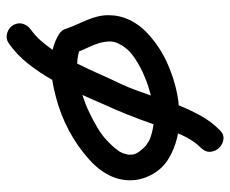

<svg xmlns="http://www.w3.org/2000/svg" viewBox="-77 -548 688 574"><g transform="rotate(90 267.0 -261.0)"><path d="M378.9 -449.2Q420.9 -441.4 456.1 -419.9Q491.2 -398.4 508.8 -356.4Q518.6 -333 519 -309.1Q519.5 -285.2 512.2 -263.2Q504.9 -241.2 490.7 -221.2Q476.6 -201.2 458 -184.6Q418 -148.4 370.1 -123Q322.3 -97.7 269.5 -84Q257.8 -81.1 245.1 -78.1Q232.4 -75.2 218.8 -73.2Q197.3 -35.2 170.9 -1.5Q144.5 32.2 108.4 57.6Q94.7 66.4 78.6 61.5Q62.5 56.6 54.7 43Q46.9 28.3 51.3 14.2Q55.7 0 69.3 -9.8Q86.9 -22.5 101.6 -39.1Q116.2 -55.7 128.9 -74.2Q104.5 -80.1 83 -92.8Q68.4 -101.6 65.4 -116.2Q59.6 -132.8 52.7 -147.5Q45.9 -162.1 39.6 -177.7Q33.2 -193.4 29.3 -209Q25.4 -224.6 25.4 -241.2Q25.4 -274.4 39.6 -304.2Q53.7 -334 78.1 -356.4Q119.1 -395.5 172.9 -418.9Q226.6 -442.4 282.2 -450.2Q285.2 -450.2 288.1 -450.7Q291 -451.2 294.9 -451.2Q308.6 -485.4 325.7 -516.6Q342.8 -547.9 368.2 -573.2Q380.9 -586.9 396 -585Q411.1 -583 421.4 -572.8Q431.6 -562.5 433.6 -547.4Q435.5 -532.2 422.9 -518.6Q408.2 -503.9 397.5 -486.3Q386.7 -468.8 378.9 -449.2ZM169.9 -147.5Q186.5 -180.7 201.2 -213.9Q215.8 -247.1 231.4 -279.3Q241.2 -300.8 249.5 -323.2Q257.8 -345.7 265.6 -368.2Q251 -364.3 237.3 -359.9Q223.6 -355.5 210 -349.6Q182.6 -338.9 153.8 -319.8Q125 -300.8 111.3 -273.4Q103.5 -258.8 104 -243.7Q104.5 -228.5 108.9 -213.4Q113.3 -198.2 120.6 -183.1Q127.9 -168 133.8 -153.3Q149.4 -149.4 153.3 -149.4Q155.3 -148.4 158.2 -148.4Q161.1 -148.4 163.1 -148.4ZM442.4 -310.5Q441.4 -314.5 441.4 -316.4Q441.4 -318.4 440.4 -320.3Q437.5 -327.1 435.1 -330.6Q432.6 -334 429.7 -337.9Q430.7 -336.9 427.2 -340.8Q423.8 -344.7 422.9 -345.7L415 -353.5Q410.2 -356.4 404.3 -360.4Q398.4 -364.3 392.6 -366.2Q374 -373 351.6 -376Q336.9 -334 321.8 -296.4Q306.6 -258.8 289.1 -220.7Q283.2 -207 276.9 -192.4Q270.5 -177.7 263.7 -163.1Q278.3 -168 292 -173.3Q305.7 -178.7 317.4 -184.6Q339.8 -195.3 361.3 -208Q382.8 -220.7 397.5 -234.4Q407.2 -243.2 416 -252.9Q420.9 -257.8 422.9 -260.7Q427.7 -267.6 430.7 -271Q433.6 -274.4 435.5 -279.3Q439.5 -286.1 439.5 -290Q440.4 -292 440.9 -294.9Q441.4 -297.9 442.4 -299.8Z"/></g></svg>

Font: Schoolbell
Style: Regular
Weight: 400
Designer: Font Diner, Inc
Foundry: Font Diner, Inc
Version: Version 1.000